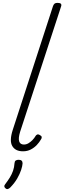

<svg xmlns="http://www.w3.org/2000/svg" viewBox="-20 -1035 447 1335"><path d="M140 17Q87 17 65.5 -19.5Q44 -56 69 -133L349 -994Q354 -1006 360.5 -1010.5Q367 -1015 380 -1015Q397 -1015 403 -1009Q409 -1003 405 -991L120 -119Q106 -73 113.5 -51.5Q121 -30 146 -30Q163 -30 178 -39Q193 -48 206 -61.5Q219 -75 227 -89Q230 -95 237.5 -99Q245 -103 257 -96Q269 -90 270 -82Q271 -74 265 -66Q254 -46 236 -27Q218 -8 194 4.5Q170 17 140 17ZM19 275Q11 269 10 261.5Q9 254 16 246Q35 221 48.5 199Q62 177 70.5 153Q79 129 81 99Q82 86 89.5 81Q97 76 110 76Q124 76 130.5 82.5Q137 89 137 101Q136 119 127 146.5Q118 174 100 205.5Q82 237 52 268Q44 276 35.5 279Q27 282 19 275Z"/></svg>

Font: Playwrite RO ExtraLight
Style: Regular
Weight: 250
Version: Version 1.002